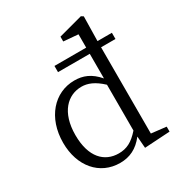

<svg xmlns="http://www.w3.org/2000/svg" viewBox="-191 -934 999 1074"><g transform="rotate(-30 308.5 -396.5)"><path d="M426 -106C381 -55 343 -36 292 -36C201 -36 132 -102 132 -246C132 -393 207 -464 296 -464C335 -464 376 -449 426 -402ZM502 -43V-600H595V-640H502L505 -798L491 -807L335 -765V-734L429 -726V-640H224V-600H429V-441C382 -496 334 -514 279 -514C149 -514 51 -404 51 -243C51 -91 141 14 272 14C334 14 385 -10 428 -66L434 10L598 0V-32Z"/></g></svg>

Font: Noto Serif CJK JP
Style: Regular
Weight: 400
Designer: Ryoko NISHIZUKA 西塚涼子 (kana & ideographs); Frank Grießhammer (Latin, Greek & Cyrillic); Wenlong ZHANG 张文龙 (bopomofo); San
Foundry: Adobe Systems Incorporated
Version: Version 1.000;PS 1;hotconv 16.6.53;makeotf.lib2.5.65590